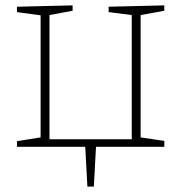

<svg xmlns="http://www.w3.org/2000/svg" viewBox="-20 -546 674 714"><path d="M305 148 297 0H43V-21L131 -35V-489L43 -501V-521L250 -526V-506L164 -490V-28H470V-490L384 -501V-521L591 -526V-506L503 -490V-35L591 -22V0H337L329 148Z"/></svg>

Font: Bitter ExtraLight
Style: Regular
Weight: 200
Designer: Sol Matas, and Bitter project Authors
Foundry: Sol Matas
Version: Version 2.001